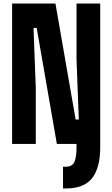

<svg xmlns="http://www.w3.org/2000/svg" viewBox="-20 -820 640 1094"><path d="M339 254V130H354Q392 130 404 102.5Q416 75 416 21V0L484 -20L551 0V19Q551 136 505 195Q459 254 354 254ZM49 0V-800H296L411 -139H429L416 -484V-800H551V0H304L189 -661H171L184 -316V0Z"/></svg>

Font: Martian Mono Condensed
Style: Bold
Weight: 700
Width: 3
Designer: Roman Shamin
Foundry: Evil Martians
Version: Version 1.000